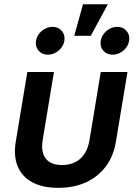

<svg xmlns="http://www.w3.org/2000/svg" viewBox="-20 -880 643 909"><path d="M255.4 9.3Q182.1 9.3 133.3 -16.8Q84.5 -43 64 -91.8Q43.5 -140.6 54.7 -209.5L109.4 -539.1H235.4L182.1 -217.3Q175.8 -178.2 184.6 -151.9Q193.4 -125.5 216.1 -112.1Q238.8 -98.6 273.4 -98.6Q308.6 -98.6 335.7 -112.1Q362.8 -125.5 380.1 -151.9Q397.5 -178.2 403.8 -217.3L457 -539.1H583.5L528.8 -209.5Q517.6 -141.1 481 -92Q444.3 -43 387 -16.8Q329.6 9.3 255.4 9.3ZM513.2 -621.1Q485.4 -621.1 468.8 -640.4Q452.1 -659.7 457 -687Q461.4 -714.4 484.1 -733.6Q506.8 -752.9 534.7 -752.9Q562.5 -752.9 579.1 -733.6Q595.7 -714.4 591.3 -687Q586.9 -659.7 564 -640.4Q541 -621.1 513.2 -621.1ZM206.5 -621.1Q178.7 -621.1 162.4 -640.4Q146 -659.7 150.4 -687Q154.8 -714.4 177.7 -733.6Q200.7 -752.9 228.5 -752.9Q256.3 -752.9 272.7 -733.6Q289.1 -714.4 284.7 -687Q280.3 -659.7 257.3 -640.4Q234.4 -621.1 206.5 -621.1ZM331.5 -710.4 373 -859.9H490.7L409.7 -710.4Z"/></svg>

Font: Inter 18pt SemiBold
Style: Italic
Weight: 600
Italic angle: -9.3988°
Designer: Rasmus Andersson
Foundry: rsms
Version: Version 4.001;git-66647c0bb